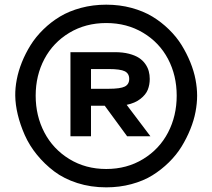

<svg xmlns="http://www.w3.org/2000/svg" viewBox="-20 -785 904 817"><path d="M432.1 12.2Q366.2 12.2 309.1 -6.1Q252 -24.4 210.7 -55.7Q169.4 -86.9 137.2 -126.5Q105 -166 85.4 -210.2Q65.9 -254.4 55.7 -296.9Q45.4 -339.4 44.9 -377.9Q44.4 -410.6 51.3 -446.5Q58.1 -482.4 73.2 -520.3Q88.4 -558.1 110.4 -593.3Q132.3 -628.4 164.6 -659.9Q196.8 -691.4 235.4 -714.6Q273.9 -737.8 324.7 -751.5Q375.5 -765.1 432.1 -765.1Q488.8 -765.1 539.3 -751.5Q589.8 -737.8 628.2 -714.6Q666.5 -691.4 698.7 -659.9Q731 -628.4 752.7 -593.3Q774.4 -558.1 789.8 -520.3Q805.2 -482.4 812 -446.5Q818.8 -410.6 818.8 -377.9Q818.8 -345.2 812 -309.1Q805.2 -272.9 789.8 -234.9Q774.4 -196.8 752.7 -161.4Q731 -126 698.7 -94.2Q666.5 -62.5 628.2 -38.8Q589.8 -15.1 539.3 -1.5Q488.8 12.2 432.1 12.2ZM275.1 -108.2Q344.2 -65.9 432.1 -65.9Q520 -65.9 589.1 -108.2Q658.2 -150.4 695.1 -221.2Q731.9 -292 731.9 -377.9Q731.9 -463.9 695.1 -533.9Q658.2 -604 589.1 -645.5Q520 -687 432.1 -687Q344.2 -687 275.1 -645.5Q206.1 -604 168.9 -533.9Q131.8 -463.9 131.8 -377.9Q131.8 -292 168.9 -221.2Q206.1 -150.4 275.1 -108.2ZM367.2 -335V-205.1H279.8V-563H469.2Q502.9 -563 529.1 -556.2Q555.2 -549.3 571.5 -538.6Q587.9 -527.8 598.4 -512.7Q608.9 -497.6 613 -481.9Q617.2 -466.3 617.2 -449.2Q617.2 -424.3 608.9 -403.3Q600.6 -382.3 577.6 -364.3Q554.7 -346.2 519 -338.9L620.1 -205.1H521L425.8 -335ZM367.2 -407.2H441.9Q492.2 -407.2 511 -416.7Q529.8 -426.3 529.8 -449.2Q529.8 -472.2 511 -481.7Q492.2 -491.2 441.9 -491.2H367.2Z"/></svg>

Font: Standard
Style: Bold
Weight: 400
Designer: Bryce Wilner
Version: Version 2.000;PS 2.0;hotconv 16.6.51;makeotf.lib2.5.65220 DE